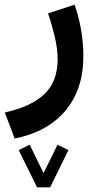

<svg xmlns="http://www.w3.org/2000/svg" viewBox="-39 -323 416 815"><path d="M118.2 472.2 40.5 314 86.9 291.5 146 411.6 205.1 291.5 251.5 314 173.8 472.2ZM23.4 265.1 -18.6 154.3Q92.3 130.4 148.9 76.9Q205.6 23.4 205.6 -71.8Q205.6 -115.2 193.4 -167Q181.2 -218.8 165 -266.1L277.3 -303.2Q295.9 -251.5 305.4 -194.8Q314.9 -138.2 314.9 -85.4Q314.9 56.6 238.5 147Q162.1 237.3 23.4 265.1Z"/></svg>

Font: Vazirmatn FD NL SemiBold
Style: Regular
Weight: 600
Designer: Saber Rastikerdar
Foundry: Saber Rastikerdar
Version: Version 33.003